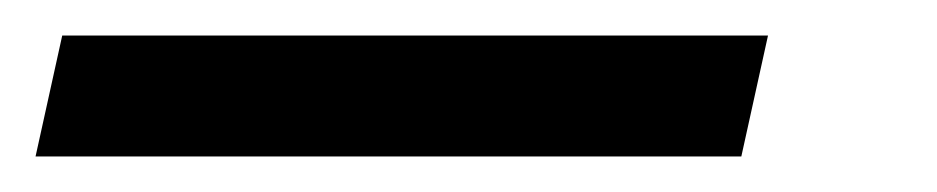

<svg xmlns="http://www.w3.org/2000/svg" viewBox="-112 70 527 108"><path d="M-92 158 -77 90H320L305 158Z"/></svg>

Font: Noto IKEA Latin
Style: Italic
Weight: 400
Italic angle: -12°
Designer: Monotype Design Team
Foundry: Monotype Imaging Inc.
Version: Version 1.0